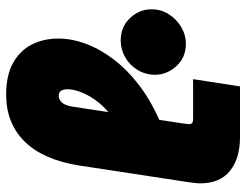

<svg xmlns="http://www.w3.org/2000/svg" viewBox="-106 -676 783 610"><g transform="rotate(-90 285.0 -371.5)"><path d="M154 0Q86 0 46.5 -32Q7 -64 7 -126Q7 -134 8 -142Q9 -150 10 -159L64 -513Q73 -569 92 -612Q111 -655 139.5 -684Q168 -713 205.5 -728Q243 -743 289 -743Q349 -743 388.5 -721.5Q428 -700 447.5 -662.5Q467 -625 467 -577Q467 -535 450.5 -490Q434 -445 400.5 -401Q367 -357 316 -318.5Q265 -280 196 -251L211 -403Q241 -421 262.5 -447.5Q284 -474 295 -501Q306 -528 306 -548Q306 -561 301 -568.5Q296 -576 285 -576Q274 -576 264.5 -566.5Q255 -557 251 -534L198 -186Q197 -177 196 -171.5Q195 -166 195 -162Q195 -155 199 -152Q203 -149 210 -149H338L315 0ZM450 -172Q407 -172 379.5 -202Q352 -232 352 -270Q352 -300 367 -325Q382 -350 407 -364.5Q432 -379 461 -379Q504 -379 532 -349.5Q560 -320 560 -281Q560 -251 544.5 -226.5Q529 -202 504 -187Q479 -172 450 -172Z"/></g></svg>

Font: MuseoModerno Black
Style: Italic
Weight: 900
Italic angle: -9°
Designer: Pablo Cosgaya, Héctor Gatti, Marcela Romero, and the Authors of The MuseoModerno Project.
Foundry: Omnibus-Type Team
Version: Version 1.003